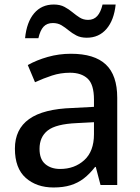

<svg xmlns="http://www.w3.org/2000/svg" viewBox="-20 -819 621 850"><path d="M217 11Q142 11 94 -31.5Q46 -74 46 -161Q46 -247 109 -292Q172 -337 302 -341L396 -346V-378Q396 -445 368 -471Q340 -497 290 -497Q248 -497 210 -484.5Q172 -472 135 -455L103 -531Q142 -553 191.5 -567Q241 -581 294 -581Q398 -581 448.5 -533.5Q499 -486 499 -386V0H425L404 -80H401Q377 -49 351 -29Q325 -9 292.5 1Q260 11 217 11ZM246 -71Q310 -71 353 -110Q396 -149 396 -225V-278L320 -274Q228 -270 191.5 -241.5Q155 -213 155 -160Q155 -114 180.5 -92.5Q206 -71 246 -71ZM91 -650Q98 -721 131 -760Q164 -799 218 -799Q246 -799 265.5 -788.5Q285 -778 300.5 -765Q316 -752 332.5 -741.5Q349 -731 370 -731Q395 -731 410.5 -748Q426 -765 434 -799H492Q485 -730 451.5 -691Q418 -652 364 -652Q337 -652 318 -662Q299 -672 284 -684.5Q269 -697 252.5 -707Q236 -717 214 -717Q188 -717 173 -701Q158 -685 150 -650Z"/></svg>

Font: Menbere
Style: Regular
Weight: 400
Designer: Aleme Tadesse
Foundry: Sorkin Type Co
Version: Version 1.000